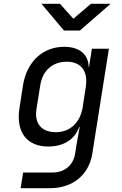

<svg xmlns="http://www.w3.org/2000/svg" viewBox="-20 -805 640 1005"><path d="M315 -645H398L559 -785H456L364 -707L294 -785H197ZM88 180H242C360 180 445 111 463 0L550 -550H461L446 -455H444C443 -521 395 -560 316 -560C203 -560 119 -481 100 -356L82 -240C62 -114 120 -38 233 -38C312 -38 372 -75 394 -140H397L381 -50L373 0C363 60 318 98 256 98H101ZM272 -113C196 -113 159 -160 171 -235L191 -360C203 -435 254 -482 330 -482C404 -482 442 -433 429 -350L413 -245C400 -162 346 -113 272 -113Z"/></svg>

Font: JetBrains Mono
Style: Italic
Weight: 400
Italic angle: -9°
Monospace: yes
Designer: Philipp Nurullin, Konstantin Bulenkov
Foundry: JetBrains
Version: Version 2.305